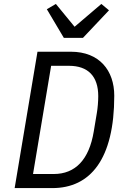

<svg xmlns="http://www.w3.org/2000/svg" viewBox="-20 -963 640 983"><path d="M55 0H247.9C442.8 0 565 -148.1 565 -473C565 -601.9 489 -698.2 343 -698.2H171.9ZM149.1 -72.1 241.8 -626.1H333.1C431.1 -626.1 483 -572.1 483 -470.9C483 -442.8 480.1 -409.1 475.9 -384.9L459.9 -289.1C436.1 -146 366.1 -72.1 255 -72.1ZM219.8 -915.8 306.8 -769.2H404.8L538 -910.2L498.9 -942.8L361.9 -826L266 -942.8Z"/></svg>

Font: Margiela Mono Italic Italic
Style: Regular
Weight: 400
Designer: Mike Abbink, Paul van der Laan, Pieter van Rosmalen
Foundry: Bold Monday
Version: Version 2.003 2021